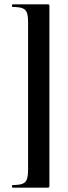

<svg xmlns="http://www.w3.org/2000/svg" viewBox="-20 -745 314 882"><path d="M207 106V-715Q207 -722 205.5 -723.5Q204 -725 198 -725Q175 -725 143 -725Q111 -725 82 -725Q53 -725 38 -725Q35 -725 35 -719Q35 -713 38 -713Q69 -713 83.8 -707Q98.6 -701 103.8 -686Q109 -671 109 -642V34Q109 62 103.8 77.5Q98.6 93 83.8 99Q69 105 38 105Q35 105 35 111Q35 117 38 117Q53 117 82 117Q111 117 143 117Q175 117 198 117Q204 117 205.5 115Q207 113 207 106Z"/></svg>

Font: Cormorant Garamond Light
Style: Regular
Weight: 300
Designer: Christian Thalmann (Catharsis Fonts)
Foundry: Catharsis Fonts
Version: Version 4.001